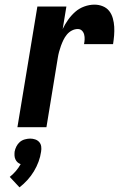

<svg xmlns="http://www.w3.org/2000/svg" viewBox="-20 -548 540 827"><path d="M55 0 141 -520H266L250 -423Q260 -444 273.5 -463Q287 -482 304 -497Q321 -512 343 -520Q365 -528 387 -528Q406 -528 423 -521Q440 -514 450.5 -500.5Q461 -487 466 -469Q471 -451 472 -432.5Q473 -414 471.5 -395.5Q470 -377 467 -358H342Q344 -368 344.5 -378.5Q345 -389 342.5 -399Q340 -409 333 -416Q326 -423 315 -423Q302 -423 289.5 -416.5Q277 -410 268 -399Q259 -388 253 -375.5Q247 -363 242.5 -350.5Q238 -338 234.5 -325Q231 -312 229 -299L180 0ZM64 259 22 214Q36 203 48 189Q60 175 69 159Q61 156 55.5 151Q50 146 46.5 138.5Q43 131 42.5 122.5Q42 114 43 105Q45 94 50.5 83Q56 72 65 64Q74 56 86.5 52.5Q99 49 110 49Q121 49 131.5 52.5Q142 56 149 64Q156 72 157.5 83Q159 94 157 105Q154 127 146 148.5Q138 170 126 190Q114 210 98 227.5Q82 245 64 259Z"/></svg>

Font: Iosevka Term Curly XBd Obl
Style: Regular
Weight: 800
Italic angle: -9°
Designer: Belleve Invis
Foundry: Belleve Invis
Version: Version 32.3.0